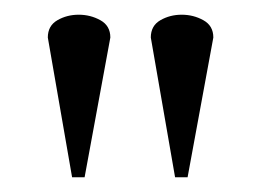

<svg xmlns="http://www.w3.org/2000/svg" viewBox="-20 -731 355 261"><path d="M130 -680 95 -490H78L45 -680Q45 -696 58 -703.5Q71 -711 87 -711Q103 -711 116.5 -703.5Q130 -696 130 -680ZM270 -680 235 -490H218L185 -680Q185 -696 198 -703.5Q211 -711 227 -711Q243 -711 256.5 -703.5Q270 -696 270 -680Z"/></svg>

Font: Castoro Titling
Style: Regular
Weight: 400
Version: Version 2.04